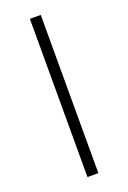

<svg xmlns="http://www.w3.org/2000/svg" viewBox="-135 -732 521 780"><g transform="rotate(-20 125.5 -342.0)"><path d="M149 -684V0H102V-684Z"/></g></svg>

Font: Fira Sans Condensed ExtraLight
Style: Regular
Weight: 275
Width: 3
Designer: Carrois Corporate & Edenspiekermann AG
Foundry: Carrois Corporate GbR & Edenspiekermann AG
Version: Version 4.203